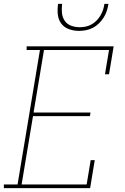

<svg xmlns="http://www.w3.org/2000/svg" viewBox="-30 -975 650 995"><path d="M-10 0V-19H61L177 -716H108V-735H559L535 -590H514L535 -716H198L144 -392H439L436 -373H141L82 -19H419L440 -145H461L437 0ZM379 -815Q352 -815 327 -824Q302 -833 287 -853.5Q272 -874 269.5 -901Q267 -928 271 -955H292Q289 -932 291 -909Q293 -886 305 -868Q317 -850 338 -842Q359 -834 382 -834Q398 -834 413.5 -837Q429 -840 443.5 -848Q458 -856 470 -868Q482 -880 490.5 -894.5Q499 -909 504 -924Q509 -939 511 -955H532Q529 -936 523.5 -918.5Q518 -901 507.5 -884.5Q497 -868 483 -854Q469 -840 451.5 -831Q434 -822 415.5 -818.5Q397 -815 379 -815Z"/></svg>

Font: Iosevka Curly Slab ThExObl
Style: Regular
Weight: 100
Width: 7
Italic angle: -9°
Monospace: yes
Designer: Belleve Invis
Foundry: Belleve Invis
Version: Version 11.1.0; ttfautohint (v1.8.3)